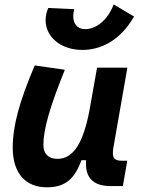

<svg xmlns="http://www.w3.org/2000/svg" viewBox="-20 -816 626 847"><path d="M187 10.3C275.4 10.3 311.5 -34.7 339.4 -109.4H359.9C354 -32.7 390.1 4.9 468.8 4.9H522L541.5 -106.9H518.1C481.9 -106.9 472.7 -120.6 480.5 -166.5L542 -517.6H408.2L374 -325.2V-325.7C347.7 -189.5 305.7 -115.2 233.4 -115.2C193.8 -115.2 171.4 -137.7 171.4 -176.8C171.4 -246.1 200.2 -345.2 266.1 -508.3L133.3 -527.3C64.9 -367.7 36.1 -259.3 36.1 -164.6C36.1 -53.7 90.8 10.3 187 10.3ZM343.3 -595.7C416.5 -595.7 506.8 -629.9 571.3 -743.2L481.4 -796.4C454.1 -723.6 400.9 -687.5 356.4 -687.5C318.4 -687.5 303.2 -713.9 303.2 -744.6C303.2 -755.4 305.2 -765.1 307.6 -775.4L192.9 -780.8C185.1 -763.2 181.2 -744.6 181.2 -727.1C181.2 -652.8 248.5 -595.7 343.3 -595.7Z"/></svg>

Font: Cascadia Mono NF
Style: Bold Italic
Weight: 700
Italic angle: -10°
Monospace: yes
Designer: Aaron Bell
Foundry: Saja Typeworks
Version: Version 2404.023